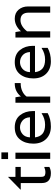

<svg xmlns="http://www.w3.org/2000/svg" viewBox="1005 -1762 766 2817"><g transform="rotate(-90 1388.5 -353.0)"><path d="M348 -432H203V-130Q203 -88 226 -78Q245 -70 275 -70Q305 -70 341 -86H348V-12Q306 10 258 10Q112 10 112 -122V-432H17V-438L203 -620V-510H348Z M467 0V-510H558V0ZM562 -716V-618H464V-716Z M1168 -255V-223H782Q790 -153 834 -114Q878 -75 967.5 -75Q1057 -75 1133 -125H1138V-37Q1054 10 940.5 10Q827 10 758.5 -59.5Q690 -129 690 -247.5Q690 -366 751 -443Q812 -520 929 -520Q1046 -520 1107 -443Q1168 -366 1168 -255ZM782 -297H1077Q1073 -369 1028.5 -406Q984 -443 929 -443Q874 -443 830 -406Q786 -369 782 -297Z M1571 -520H1579V-433H1571Q1512 -433 1461 -410Q1410 -387 1381 -346V0H1290V-510H1370L1381 -446V-431H1383Q1455 -520 1571 -520Z M2125 -255V-223H1739Q1747 -153 1791 -114Q1835 -75 1924.5 -75Q2014 -75 2090 -125H2095V-37Q2011 10 1897.5 10Q1784 10 1715.5 -59.5Q1647 -129 1647 -247.5Q1647 -366 1708 -443Q1769 -520 1886 -520Q2003 -520 2064 -443Q2125 -366 2125 -255ZM1739 -297H2034Q2030 -369 1985.5 -406Q1941 -443 1886 -443Q1831 -443 1787 -406Q1743 -369 1739 -297Z M2524 -520Q2607 -520 2655 -464Q2703 -408 2703 -324V0H2612V-314Q2612 -436 2502 -436Q2415 -436 2338 -340V0H2247V-510H2327L2338 -446V-431H2340Q2421 -520 2524 -520Z"/></g></svg>

Font: Varela
Style: Regular
Weight: 400
Designer: Joe Prince
Foundry: Joe Prince
Version: Version 1.000